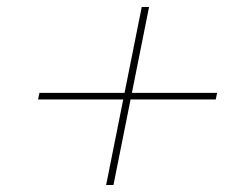

<svg xmlns="http://www.w3.org/2000/svg" viewBox="-20 -625 691 550"><path d="M407 -605 305 -95H284L386 -605ZM93 -359H602L598 -340H89Z"/></svg>

Font: Albert Sans Thin
Style: Italic
Weight: 250
Italic angle: -11.25°
Designer: Andreas Rasmussen
Foundry: a.Foundry
Version: Version 1.025